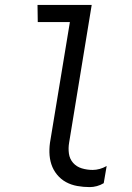

<svg xmlns="http://www.w3.org/2000/svg" viewBox="-20 -755 540 783"><path d="M346 8Q320 8 295 3.5Q270 -1 249 -12.5Q228 -24 212.5 -43Q197 -62 189.5 -85Q182 -108 181.5 -134Q181 -160 186 -186L265 -665H134L133 -735H354L262 -174Q258 -151 261 -129Q264 -107 278 -91Q292 -75 313.5 -68.5Q335 -62 358 -62Q372 -62 386.5 -66Q401 -70 415 -78L403 -8Q390 0 375 4Q360 8 346 8Z"/></svg>

Font: Iosevka Oblique
Style: Regular
Weight: 400
Italic angle: -9°
Monospace: yes
Designer: Belleve Invis
Foundry: Belleve Invis
Version: Version 32.5.0; ttfautohint (v1.8.4)